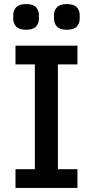

<svg xmlns="http://www.w3.org/2000/svg" viewBox="-20 -922 456 942"><path d="M56 0V-92H151V-606H56V-698H360V-606H264V-92H360V0ZM108 -776Q74 -776 59.5 -791.5Q45 -807 45 -830V-848Q45 -871 59.5 -886.5Q74 -902 108 -902Q142 -902 156.5 -886.5Q171 -871 171 -848V-830Q171 -807 156.5 -791.5Q142 -776 108 -776ZM308 -776Q274 -776 259.5 -791.5Q245 -807 245 -830V-848Q245 -871 259.5 -886.5Q274 -902 308 -902Q342 -902 356.5 -886.5Q371 -871 371 -848V-830Q371 -807 356.5 -791.5Q342 -776 308 -776Z"/></svg>

Font: IBM Plex Sans Hebrew Medm
Style: Regular
Weight: 500
Designer: Mike Abbink, Paul van der Laan, Pieter van Rosmalen, Yanek Iontef
Foundry: Bold Monday
Version: Version 1.3